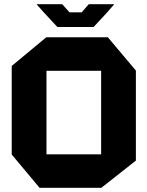

<svg xmlns="http://www.w3.org/2000/svg" viewBox="-20 -897 704 917"><path d="M202 -559V-719H495L629 -560V-559ZM169 0 36 -159V-160H463V0ZM36 -160V-582L201 -719H202V-160ZM463 0V-559H629V-130L464 0ZM254 -768 189 -838H492L427 -768ZM189 -838 156 -875V-877H277L312 -838ZM370 -838 404 -877H525V-876L492 -838Z"/></svg>

Font: Foldit
Style: Bold
Weight: 700
Version: Version 1.003